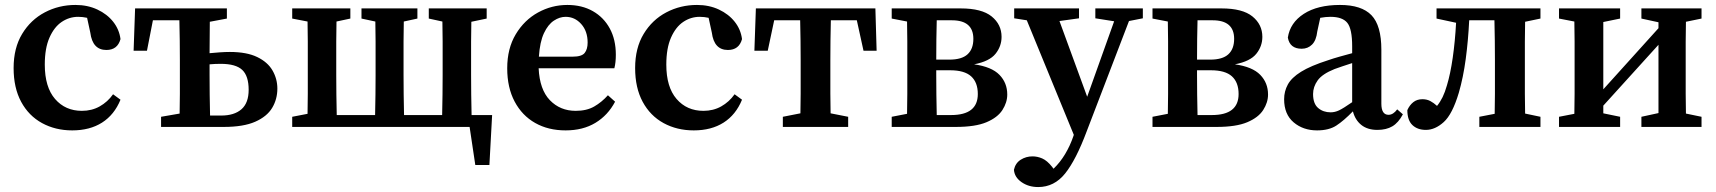

<svg xmlns="http://www.w3.org/2000/svg" viewBox="-20 -513 6934 776"><path d="M272 14Q204 14 150 -15.5Q96 -45 65.5 -101.5Q35 -158 35 -238Q35 -319 69.5 -376Q104 -433 161 -463Q218 -493 285 -493Q334 -493 373.5 -474.5Q413 -456 437.5 -425Q462 -394 467 -355Q455 -311 410 -311Q354 -311 345 -381L332 -441Q323 -443 314 -444Q305 -445 296 -445Q260 -445 229.5 -424.5Q199 -404 180 -361Q161 -318 161 -252Q161 -161 202.5 -113Q244 -65 311 -65Q351 -65 383 -83Q415 -101 437 -132L467 -110Q442 -49 392.5 -17.5Q343 14 272 14Z M520 -308 526 -479H897V-438L828 -425Q828 -396 827.5 -362Q827 -328 827 -298Q848 -300 869 -301.5Q890 -303 909 -303Q977 -303 1019.5 -282.5Q1062 -262 1081.5 -228Q1101 -194 1101 -155Q1101 -112 1080 -77Q1059 -42 1011.5 -21Q964 0 884 0H631V-41L706 -54Q707 -91 707 -134Q707 -177 707 -210V-269Q707 -304 706.5 -349Q706 -394 705 -431H598L574 -308ZM827 -210Q827 -176 827.5 -130Q828 -84 829 -46H874Q927 -46 956 -71.5Q985 -97 985 -150Q985 -206 959 -230.5Q933 -255 872 -255Q861 -255 849.5 -254.5Q838 -254 827 -253Z M1713 -438V-479H1947V-438L1885 -425Q1884 -388 1884 -345Q1884 -302 1884 -269V-210Q1884 -176 1884.5 -131Q1885 -86 1886 -48H1969L1958 154H1901L1878 0H1161V-41L1223 -53Q1224 -90 1224 -133.5Q1224 -177 1224 -210V-269Q1224 -302 1224 -345.5Q1224 -389 1223 -426L1161 -438V-479H1396V-438L1340 -426Q1339 -389 1339 -345.5Q1339 -302 1339 -269V-210Q1339 -176 1339.5 -131Q1340 -86 1341 -48H1496Q1497 -86 1497.5 -131Q1498 -176 1498 -210V-269Q1498 -302 1498 -345.5Q1498 -389 1497 -426L1441 -438V-479H1667V-438L1612 -426Q1611 -389 1611 -345.5Q1611 -302 1611 -269V-210Q1611 -176 1611.5 -131Q1612 -86 1613 -48H1767Q1768 -86 1768.5 -131Q1769 -176 1769 -210V-269Q1769 -302 1769 -345.5Q1769 -389 1768 -426Z M2266 -445Q2242 -445 2218.5 -429.5Q2195 -414 2178.5 -379Q2162 -344 2158 -284H2295Q2331 -284 2343 -299Q2355 -314 2355 -341Q2355 -387 2329 -416Q2303 -445 2266 -445ZM2266 14Q2196 14 2143 -16Q2090 -46 2060 -102.5Q2030 -159 2030 -237Q2030 -317 2064.5 -374.5Q2099 -432 2154.5 -462.5Q2210 -493 2273 -493Q2332 -493 2376 -468Q2420 -443 2444.5 -398Q2469 -353 2469 -292Q2469 -260 2463 -237H2157Q2161 -151 2202.5 -108Q2244 -65 2307 -65Q2351 -65 2381.5 -82.5Q2412 -100 2437 -128L2466 -102Q2437 -47 2386.5 -16.5Q2336 14 2266 14Z M2784 14Q2716 14 2662 -15.5Q2608 -45 2577.5 -101.5Q2547 -158 2547 -238Q2547 -319 2581.5 -376Q2616 -433 2673 -463Q2730 -493 2797 -493Q2846 -493 2885.5 -474.5Q2925 -456 2949.5 -425Q2974 -394 2979 -355Q2967 -311 2922 -311Q2866 -311 2857 -381L2844 -441Q2835 -443 2826 -444Q2817 -445 2808 -445Q2772 -445 2741.5 -424.5Q2711 -404 2692 -361Q2673 -318 2673 -252Q2673 -161 2714.5 -113Q2756 -65 2823 -65Q2863 -65 2895 -83Q2927 -101 2949 -132L2979 -110Q2954 -49 2904.5 -17.5Q2855 14 2784 14Z M3029 -308 3035 -479H3518L3523 -308H3470L3443 -431H3338Q3337 -394 3336.5 -349Q3336 -304 3336 -269V-210Q3336 -177 3336 -134.5Q3336 -92 3337 -55L3408 -41V0H3144V-41L3215 -55Q3216 -92 3216 -134.5Q3216 -177 3216 -210V-269Q3216 -304 3215.5 -349Q3215 -394 3214 -431H3109L3083 -308Z M3584 -438V-479H3863Q3948 -479 3988 -446.5Q4028 -414 4028 -364Q4028 -326 4003.5 -295.5Q3979 -265 3917 -253Q3988 -243 4019.5 -210.5Q4051 -178 4051 -131Q4051 -99 4031.5 -68.5Q4012 -38 3967 -19Q3922 0 3843 0H3584V-41L3646 -53Q3647 -90 3647 -133.5Q3647 -177 3647 -210V-269Q3647 -302 3647 -345.5Q3647 -389 3646 -426ZM3764 -210Q3764 -176 3764.5 -131Q3765 -86 3766 -48H3824Q3932 -48 3932 -133Q3932 -180 3905 -204.5Q3878 -229 3820 -229H3764ZM3827 -431H3766Q3765 -397 3764.5 -354.5Q3764 -312 3764 -272H3817Q3867 -272 3890.5 -293.5Q3914 -315 3914 -356Q3914 -431 3827 -431Z M4407 -439V-479H4599V-439L4543 -428L4372 18Q4329 133 4285 188Q4241 243 4176 243Q4137 243 4108.5 223Q4080 203 4078 173Q4084 146 4105.5 132.5Q4127 119 4153 119Q4173 119 4192.5 127.5Q4212 136 4232 161L4238 169Q4265 143 4285 109.5Q4305 76 4318 38L4320 32L4130 -431L4079 -439V-479H4341V-439L4262 -428L4374 -122L4483 -427Z M4638 -438V-479H4917Q5002 -479 5042 -446.5Q5082 -414 5082 -364Q5082 -326 5057.5 -295.5Q5033 -265 4971 -253Q5042 -243 5073.5 -210.5Q5105 -178 5105 -131Q5105 -99 5085.5 -68.5Q5066 -38 5021 -19Q4976 0 4897 0H4638V-41L4700 -53Q4701 -90 4701 -133.5Q4701 -177 4701 -210V-269Q4701 -302 4701 -345.5Q4701 -389 4700 -426ZM4818 -210Q4818 -176 4818.5 -131Q4819 -86 4820 -48H4878Q4986 -48 4986 -133Q4986 -180 4959 -204.5Q4932 -229 4874 -229H4818ZM4881 -431H4820Q4819 -397 4818.5 -354.5Q4818 -312 4818 -272H4871Q4921 -272 4944.5 -293.5Q4968 -315 4968 -356Q4968 -431 4881 -431Z M5547 12Q5507 12 5482 -8Q5457 -28 5448 -63Q5411 -25 5381 -5.5Q5351 14 5303 14Q5247 14 5208.5 -18.5Q5170 -51 5170 -112Q5170 -144 5185 -171.5Q5200 -199 5238.5 -223Q5277 -247 5349 -270Q5369 -277 5394 -284Q5419 -291 5445 -298V-326Q5445 -396 5425.5 -420.5Q5406 -445 5357 -445Q5348 -445 5337.5 -444Q5327 -443 5316 -441L5304 -386Q5300 -350 5283 -333Q5266 -316 5241 -316Q5193 -316 5185 -361Q5194 -421 5249.5 -457Q5305 -493 5396 -493Q5483 -493 5523 -451.5Q5563 -410 5563 -312V-94Q5563 -49 5592 -49Q5611 -49 5627 -71L5650 -51Q5632 -17 5607.5 -2.5Q5583 12 5547 12ZM5287 -133Q5287 -94 5307.5 -76.5Q5328 -59 5358 -59Q5375 -59 5392 -67Q5409 -75 5445 -100V-258Q5424 -251 5405.5 -245Q5387 -239 5374 -234Q5324 -214 5305.5 -188Q5287 -162 5287 -133Z M5743 12Q5709 12 5688.5 -7.5Q5668 -27 5668 -68Q5677 -88 5692 -100Q5707 -112 5729 -112Q5747 -112 5761 -104.5Q5775 -97 5788 -85Q5801 -101 5810.5 -120.5Q5820 -140 5828 -168Q5842 -214 5851.5 -280Q5861 -346 5865 -421L5786 -438V-479H6206V-438L6144 -425Q6143 -388 6143 -345Q6143 -302 6143 -269V-210Q6143 -177 6143 -134Q6143 -91 6144 -54L6206 -41V0H5959V-41L6021 -53Q6022 -90 6022 -133.5Q6022 -177 6022 -210V-269Q6022 -304 6021.5 -349Q6021 -394 6020 -431H5918Q5914 -349 5904 -274.5Q5894 -200 5876 -138Q5850 -51 5815 -19.5Q5780 12 5743 12Z M6614 -438V-479H6857V-438L6794 -425Q6793 -388 6793 -345Q6793 -302 6793 -269V-210Q6793 -177 6793 -134Q6793 -91 6794 -54L6857 -41V0H6614V-41L6683 -56V-332L6460 -86V-55L6528 -41V0H6281V-41L6343 -53Q6344 -91 6344 -134Q6344 -177 6344 -210V-269Q6344 -302 6344 -345.5Q6344 -389 6343 -426L6281 -438V-479H6528V-438L6460 -424V-152L6683 -399V-423Z"/></svg>

Font: Source Serif Pro Semibold
Style: Regular
Weight: 600
Designer: Frank Grießhammer
Foundry: Adobe Systems Incorporated
Version: Version 3.000;hotconv 1.0.109;makeotfexe 2.5.65596